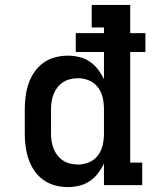

<svg xmlns="http://www.w3.org/2000/svg" viewBox="-20 -755 640 783"><path d="M256 8Q230 8 204 1Q178 -6 156.5 -21.5Q135 -37 120 -59Q105 -81 96.5 -106Q88 -131 84.5 -157.5Q81 -184 81 -210V-310Q81 -336 84.5 -362.5Q88 -389 96.5 -414Q105 -439 120 -461Q135 -483 156.5 -498.5Q178 -514 204 -521Q230 -528 256 -528Q280 -528 303 -522.5Q326 -517 345.5 -504Q365 -491 379.5 -472Q394 -453 404 -432V-543H289V-620H404V-643H354V-735H511V-620H573V-543H511V-92H560V0H404V-88Q394 -67 379.5 -48Q365 -29 345.5 -16Q326 -3 303 2.5Q280 8 256 8ZM299 -84Q322 -84 344 -93.5Q366 -103 380 -122Q394 -141 399 -164Q404 -187 404 -210V-310Q404 -333 399 -356Q394 -379 380 -398Q366 -417 344 -426.5Q322 -436 299 -436Q283 -436 267.5 -432.5Q252 -429 238.5 -420.5Q225 -412 215 -399.5Q205 -387 199 -372Q193 -357 190.5 -341.5Q188 -326 188 -310V-210Q188 -194 190.5 -178.5Q193 -163 199 -148Q205 -133 215 -120.5Q225 -108 238.5 -99.5Q252 -91 267.5 -87.5Q283 -84 299 -84Z"/></svg>

Font: Iosevka Etoile Semibold
Style: Regular
Weight: 600
Designer: Belleve Invis
Foundry: Belleve Invis
Version: Version 22.1.2; ttfautohint (v1.8.4)